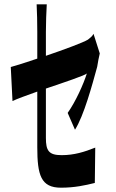

<svg xmlns="http://www.w3.org/2000/svg" viewBox="-20 -819 540 891"><path d="M153 -136C153 -6 170 52 263 52C326 52 376 41 420 30L422 -134C372 -114 324 -99 266 -99C206 -99 193 -120 193 -179V-408C282 -438 374 -469 383 -478C368 -430 332 -349 294 -295L328 -217C369 -281 408 -425 431 -509C434 -529 439 -555 443 -571L414 -662C408 -650 398 -643 388 -635C367 -622 278 -589 193 -560V-671C193 -708 195 -768 197 -799H150C152 -768 153 -707 153 -671V-547C100 -529 53 -514 30 -508L38 -350C58 -360 103 -376 153 -394Z"/></svg>

Font: 寒蝉无机体 CompactMedium
Style: Regular
Weight: 500
Width: 3
Designer: ChillTanhei {Warren2060}; 
Source Han Sans {Ryoko NISHIZUKA 西塚涼子 (kana, bopomofo & ideographs); Paul D. Hunt (Latin, Gre
Foundry: ChillType&Adobe
Version: Version 1.000;Glyphs 3.1.1 (3135)